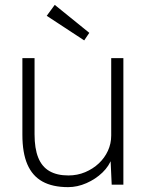

<svg xmlns="http://www.w3.org/2000/svg" viewBox="-20 -759 600 789"><path d="M72 -205V-520H122V-207Q122 -149 137 -111.5Q152 -74 183 -56Q214 -38 261 -38Q298 -38 330 -51.5Q362 -65 386 -87.5Q410 -110 423.5 -139.5Q437 -169 437 -202V-520H487V0H439L434 -110H440Q429 -77 401 -50Q373 -23 335.5 -6.5Q298 10 260 10Q196 10 154.5 -13Q113 -36 92.5 -83.5Q72 -131 72 -205ZM326 -593 172 -694 205 -739 347 -624Z"/></svg>

Font: Mach ExtraLight
Style: Regular
Weight: 250
Version: Version 1.002